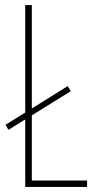

<svg xmlns="http://www.w3.org/2000/svg" viewBox="-20 -734 383 754"><path d="M79 0V-265L13 -224L2 -244L79 -292V-714H105V-308L246 -396L258 -376L105 -281V-25H322V0Z"/></svg>

Font: Noto Sans Lao Looped ExtraCondensed Thin
Style: Regular
Weight: 100
Width: 2
Designer: Mark Frömberg, Ben Mitchell
Foundry: The Fontpad Ltd
Version: Version 1.002; ttfautohint (v1.8.4.7-5d5b)